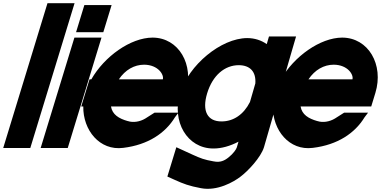

<svg xmlns="http://www.w3.org/2000/svg" viewBox="-25 -864 2391 1205"><path d="M247 -759 273 -844H443L417 -759L191.1 -20L165.1 65H-4.9L21.1 -20Z M537.4 -662H452.4L504.4 -832H589.4H590.4H675.4L623.4 -662H538.4ZM416 -543 442 -628H612L586 -543L426.1 -20L400.1 65H230.1L256.1 -20Z M720.9 -366H996.9C1005.5 -394 968.7 -457 880 -458C817.3 -458 761 -425.5 720.9 -366ZM497.7 -196H484.9L510.9 -281L536.9 -366H548.1C629.8 -509.5 794.2 -627.2 932 -628C1097 -628 1195 -458 1140.9 -281L1114.9 -196H1029.9H671.5C679.9 -144.9 720.7 -119.9 776.8 -104H777.8C811.4 -93 853.6 -100 886.7 -120L945 -157H1095L1073.1 -128C1012.9 -29 905.2 45 748.4 64C600.3 83.4 495.2 -47.4 497.7 -196Z M1105.3 -279C1159.4 -456 1361.8 -624 1526.1 -625C1573.1 -625 1614.8 -611.1 1649.1 -587.1L1663.1 -635H1833.1L1808.5 -551L1748.8 -344.8C1746.6 -323.1 1742.2 -301.1 1735.3 -279C1729.7 -260.6 1722.5 -242.3 1713.9 -224.2L1632 59L1631.7 60C1612.1 124 1530.8 210 1485.4 244C1442 278 1338 337 1236.1 317C1161.4 303 1127.3 290 1072 265L1025.4 244L1081.7 60L1184.3 107C1235.3 130 1254.8 138 1316.4 149H1317.4C1356 157 1383.7 145 1410.4 123C1439.4 100 1457.7 73 1461.3 61L1471.7 25.3C1419.5 52.5 1365.3 68.3 1314.2 68C1149.2 68 1051.2 -102 1105.3 -279ZM1275.3 -279C1240.8 -166 1277.9 -101 1366.2 -102C1439.6 -102 1504.3 -144.9 1543.8 -223.9L1577.5 -340.4C1582.7 -413.8 1545 -454.2 1474.1 -455C1385.1 -455 1309.5 -391 1275.3 -279Z M1910.9 -366H2186.9C2195.5 -394 2158.7 -457 2070 -458C2007.3 -458 1951 -425.5 1910.9 -366ZM1687.7 -196H1674.9L1700.9 -281L1726.9 -366H1738.1C1819.8 -509.5 1984.2 -627.2 2122 -628C2287 -628 2385 -458 2330.9 -281L2304.9 -196H2219.9H1861.5C1869.9 -144.9 1910.7 -119.9 1966.8 -104H1967.8C2001.4 -93 2043.6 -100 2076.7 -120L2135 -157H2285L2263.1 -128C2202.9 -29 2095.2 45 1938.4 64C1790.3 83.4 1685.2 -47.4 1687.7 -196Z"/></svg>

Font: Nordica Plus
Style: NordicaClassicBkObl
Weight: 900
Version: Version 1.01